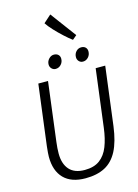

<svg xmlns="http://www.w3.org/2000/svg" viewBox="-171 -1300 1006 1397"><g transform="rotate(-15 332.0 -601.0)"><path d="M294 8Q187 8 131 -49.2Q75 -106.5 75 -212Q75 -236 81 -290L139 -747H212L156 -302Q150 -255.5 150 -217Q150 -138.5 188.5 -95.2Q227 -52 304 -52Q374 -52 417 -84Q460 -116 483 -174.5Q506 -233 516 -313L571 -747H643L587 -306Q572 -192 536 -123Q499.5 -54 440 -23Q380.5 8 294 8ZM289 -817Q272 -817 259.5 -829.8Q247 -842.5 247 -861Q247 -885 263.8 -903Q280.5 -921 302 -921Q322.5 -921 334.8 -909.5Q347 -898 347 -879Q347 -853 330 -835Q313 -817 289 -817ZM495 -817Q477 -817 465 -829.8Q453 -842.5 453 -861Q453 -886 469 -903.5Q485 -921 508 -921Q528.5 -921 540.2 -909.5Q552 -898 552 -879Q552 -853 535.2 -835Q518.5 -817 495 -817ZM465 -989Q439 -1008 405.5 -1038.8Q372 -1069.5 341.8 -1102Q311.5 -1134.5 296 -1159L353 -1210L497 -1016Z"/></g></svg>

Font: Merriweather Sans Light
Style: Italic
Weight: 300
Italic angle: -7.5°
Designer: Eben Sorkin
Foundry: Eben Sorkin
Version: Version 2.001; ttfautohint (v1.8.3)